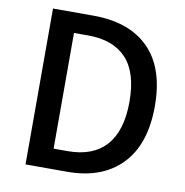

<svg xmlns="http://www.w3.org/2000/svg" viewBox="-82 -815 863 894"><g transform="rotate(10 349.5 -368.5)"><path d="M97 0V-737H288Q458 -737 550.5 -644.5Q643 -552 643 -371Q643 -191 551 -95.5Q459 0 294 0ZM213 -95H280Q399 -95 461 -164.5Q523 -234 523 -371Q523 -509 461 -575.5Q399 -642 280 -642H213Z"/></g></svg>

Font: Source Han Sans Medium
Style: Regular
Weight: 500
Designer: Ryoko NISHIZUKA Ë•øÂ°öÊ∂ºÂ≠ê (kana, bopomofo & ideographs); Paul D. Hunt (Latin, Greek & Cyrillic); Sandoll Communicatio
Foundry: Adobe
Version: Version 2.004;hotconv 1.0.118;makeotfexe 2.5.65603